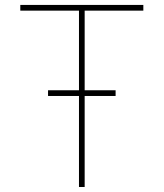

<svg xmlns="http://www.w3.org/2000/svg" viewBox="-20 -747 654 767"><path d="M61.1 0ZM318.2 0H295.5V-704.5H61.1V-727.3H552.6V-704.5H318.2ZM441.8 -363.6H171.9V-386.4H441.8Z"/></svg>

Font: Linik Sans Thin
Style: Regular
Weight: 100
Designer: Fonts by Rasmus Andersson / Changes by Cristiano Sobral with parts from Marc Monis
Foundry: rsms
Version: Version 3.020; ttfautohint (v1.6)